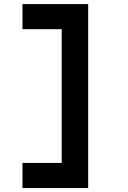

<svg xmlns="http://www.w3.org/2000/svg" viewBox="-20 -818 626 942"><path d="M90.3 104.5H412.6V-797.9H90.3V-674.8H282.7V-18.6H90.3Z"/></svg>

Font: Cascadia Mono NF
Style: Bold
Weight: 700
Monospace: yes
Designer: Aaron Bell
Foundry: Saja Typeworks
Version: Version 2404.023